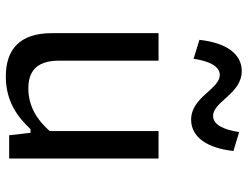

<svg xmlns="http://www.w3.org/2000/svg" viewBox="-116 -724 851 660"><g transform="rotate(90 310.0 -394.5)"><path d="M94.5 -513.5V-146C94.5 -35 152 11.5 243.5 11.5C330.5 11.5 384 -30.5 424.5 -73.5H437L445.5 0H525.5V-513.5H431V-139.5C392.5 -95 344.5 -66 284.5 -66C232.5 -66 189 -87.5 189 -171.5V-513.5ZM224.5 -799.5C166.5 -799.5 127.5 -747 117.5 -654L182.5 -634C190.5 -688 208.5 -724 238 -724C287.5 -724 313.5 -625.5 392 -625.5C450 -625.5 489.5 -678 499.5 -771L434.5 -790.5C426.5 -737 409 -701 379 -701C329.5 -701 303 -799.5 224.5 -799.5Z"/></g></svg>

Font: Monaspace Neon
Style: Regular
Weight: 400
Designer: Riley Cran & the Lettermatic Team
Foundry: Lettermatic
Version: Version 1.200 (Monaspace Neon)